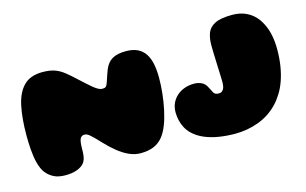

<svg xmlns="http://www.w3.org/2000/svg" viewBox="-83 -838 1761 1104"><g transform="rotate(-15 797.0 -286.5)"><path d="M193.5 24Q152.5 24 125.5 10.5Q98.5 -3 79.5 -26.5Q70 -38.5 63 -54.5Q56 -70.5 51 -89.2Q46 -108 43 -128.5Q40 -149 38.2 -170.5Q36.5 -192 35.8 -213Q35 -234 35 -253.5Q35 -355.5 50.5 -429.5Q66 -503.5 105.5 -543.5Q145 -583.5 217.5 -583.5Q260 -583.5 289 -573.5Q318 -563.5 345 -542.2Q372 -521 407.5 -487.5Q442 -455 474 -428.2Q506 -401.5 526 -401.5Q534 -401.5 539.2 -402.8Q544.5 -404 548.2 -407.8Q552 -411.5 555 -418Q556.5 -421.5 558.8 -427.2Q561 -433 563.2 -440Q565.5 -447 568.2 -455Q571 -463 573.8 -471.2Q576.5 -479.5 579.5 -487.2Q582.5 -495 585 -502Q601 -541 630.8 -558.2Q660.5 -575.5 712 -575.5Q753.5 -575.5 781.2 -562Q809 -548.5 826 -522.8Q843 -497 850.2 -460.5Q857.5 -424 857.5 -377.5Q857.5 -356.5 856.2 -333.5Q855 -310.5 852.5 -286.8Q850 -263 846.2 -239Q842.5 -215 837.5 -191.8Q832.5 -168.5 826.2 -146.5Q820 -124.5 812 -104.5Q796 -63.5 773.5 -37.5Q751 -11.5 719.2 1Q687.5 13.5 643.5 13.5Q609 13.5 575 -2Q541 -17.5 508.5 -44Q476 -70.5 445 -103.5Q424 -126 410 -140Q396 -154 387 -161.2Q378 -168.5 371 -171Q364 -173.5 357 -173.5Q340 -173.5 332 -157.5Q324 -141.5 324 -93Q324 -84.5 323.5 -76.5Q323 -68.5 322.2 -61Q321.5 -53.5 320 -47Q318.5 -40.5 316.2 -34.8Q314 -29 311.5 -24Q309 -19 305.5 -15Q290 3.5 261.2 13.8Q232.5 24 193.5 24ZM1199 46Q1148 46 1101.5 38.5Q1055 31 1016.2 14.5Q977.5 -2 949.5 -29Q931.5 -46.5 920 -68.2Q908.5 -90 903 -113.8Q897.5 -137.5 897.5 -161Q897.5 -192 909 -216.5Q920.5 -241 940.5 -258.2Q960.5 -275.5 986.5 -284.5Q1012.5 -293.5 1041.5 -293.5Q1066 -293.5 1085 -284.8Q1104 -276 1114 -258.5Q1120.5 -247.5 1125.5 -237Q1130.5 -226.5 1135.5 -217.5Q1140 -209.5 1147.2 -206Q1154.5 -202.5 1163 -202.5Q1171 -202.5 1175.5 -203.2Q1180 -204 1183.5 -206.5Q1187.5 -209.5 1192 -214.5Q1196.5 -219.5 1199.8 -231Q1203 -242.5 1203 -264Q1203 -272 1202.2 -291.2Q1201.5 -310.5 1200.5 -335.8Q1199.5 -361 1198.5 -388.2Q1197.5 -415.5 1196.8 -440Q1196 -464.5 1196 -481.5Q1196 -521.5 1207.2 -552.5Q1218.5 -583.5 1252.8 -601.2Q1287 -619 1356 -619Q1406 -619 1443.2 -600.2Q1480.5 -581.5 1505 -547.5Q1515 -533.5 1523.2 -517.5Q1531.5 -501.5 1537.8 -483.5Q1544 -465.5 1548 -446Q1552 -426.5 1554 -405.5Q1556 -384.5 1556 -362.5Q1556 -308.5 1548.8 -263Q1541.5 -217.5 1528.2 -179.2Q1515 -141 1496.2 -110.5Q1477.5 -80 1455 -56Q1405 -3.5 1338 21.2Q1271 46 1199 46Z"/></g></svg>

Font: Gluten Black
Style: Regular
Weight: 900
Designer: Tyler Finck
Foundry: Etcetera Type Company
Version: Version 1.300